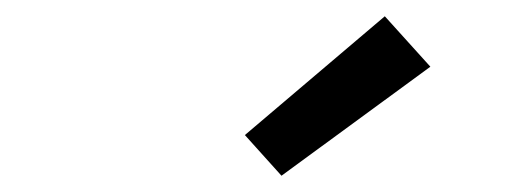

<svg xmlns="http://www.w3.org/2000/svg" viewBox="-20 -791 640 236"><path d="M326 -575 281 -625 453 -771 509 -709Z"/></svg>

Font: Iosevka SS04 Medium Extended
Style: Italic
Weight: 500
Width: 7
Italic angle: -9°
Monospace: yes
Designer: Belleve Invis
Foundry: Belleve Invis
Version: Version 19.0.0; ttfautohint (v1.8.4)